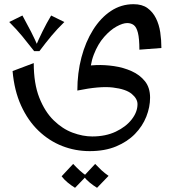

<svg xmlns="http://www.w3.org/2000/svg" viewBox="-20 -411 850 916"><path d="M408 310Q339 310 276.5 285.5Q214 261 163.5 212.5Q113 164 80.5 92.5Q48 21 40 -72L141 -110Q141 -12 167.5 55Q194 122 236 163Q278 204 326.5 222Q375 240 420 240Q484 240 532.5 217Q581 194 608.5 158.5Q636 123 636 86Q636 60 608.5 37Q581 14 518.5 6.5Q456 -1 349 21L371 -94Q398 -99 439 -100.5Q480 -102 524.5 -95.5Q569 -89 608 -71.5Q647 -54 671.5 -23.5Q696 7 696 55Q696 100 678 145.5Q660 191 624 228Q588 265 534 287.5Q480 310 408 310ZM349 21Q349 -63 368.5 -137Q388 -211 424 -268.5Q460 -326 509 -358.5Q558 -391 617 -391Q658 -391 683.5 -372.5Q709 -354 724 -324Q739 -294 744.5 -257Q750 -220 750 -182L645 -174Q645 -227 638 -254.5Q631 -282 618 -291.5Q605 -301 587 -301Q566 -301 536 -284.5Q506 -268 476.5 -234.5Q447 -201 427.5 -150.5Q408 -100 408 -33ZM338 485Q320 474 303 460Q286 446 274 430L329 371Q344 387 359 401Q374 415 393 428ZM443 485Q425 474 408 460Q391 446 379 430L434 371Q449 387 464 401Q479 415 498 428ZM87 -337Q109 -297 128 -260Q147 -223 163 -185L143 -167Q111 -208 85.5 -239Q60 -270 24 -306ZM224 -337 287 -306Q253 -273 225.5 -240Q198 -207 168 -167H143L148 -185Q164 -223 183 -261.5Q202 -300 224 -337Z"/></svg>

Font: Marhey Light
Style: Regular
Weight: 300
Designer: Nur Syamsi & Bustanul Arifin
Foundry: Namelatype
Version: Version 1.000